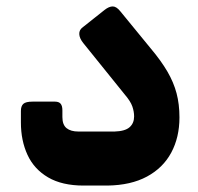

<svg xmlns="http://www.w3.org/2000/svg" viewBox="-20 -571 616 597"><path d="M240 6Q173 6 129.5 -19.5Q86 -45 65.5 -89.5Q45 -134 45 -190V-226Q45 -241 52.5 -248Q60 -255 81 -255H151Q163 -255 168.5 -248.5Q174 -242 174 -228V-207Q174 -183 187 -172.5Q200 -162 224 -162H336Q369 -163 383 -175.5Q397 -188 397 -209Q397 -224 391.5 -240Q386 -256 368 -277L239 -437Q227 -452 226.5 -465Q226 -478 237 -486L305 -540Q319 -551 330.5 -551Q342 -551 354 -536L449 -420Q481 -382 500.5 -348.5Q520 -315 529 -281Q538 -247 538 -206Q538 -144 512.5 -96.5Q487 -49 437 -22Q387 5 314 6Z"/></svg>

Font: Rubik
Style: Bold Italic
Weight: 700
Italic angle: -12°
Designer: Hubert and Fischer
Foundry: Hubert and Fischer
Version: Version 2.300;gftools[0.9.30]